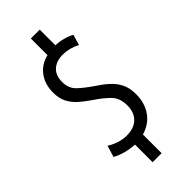

<svg xmlns="http://www.w3.org/2000/svg" viewBox="-280 -823 979 979"><g transform="rotate(-45 210.0 -333.5)"><path d="M175 109V-18Q141 -20 109.5 -28.5Q78 -37 53 -51L72 -113Q95 -98 122.5 -89Q150 -80 178 -80Q231 -80 260 -108.5Q289 -137 289 -187Q289 -240 259 -270.5Q229 -301 182 -332Q150 -354 124 -376.5Q98 -399 82.5 -429Q67 -459 67 -501Q67 -560 97.5 -601.5Q128 -643 182 -656V-776H246V-663Q274 -662 300.5 -655Q327 -648 349 -636L332 -579Q287 -603 238 -603Q193 -603 165.5 -578.5Q138 -554 138 -506Q138 -460 167 -432.5Q196 -405 243 -373Q277 -351 303.5 -327Q330 -303 345.5 -272Q361 -241 361 -196Q361 -132 329 -87Q297 -42 240 -26V109Z"/></g></svg>

Font: Ubuntu Sans Condensed
Style: Regular
Weight: 400
Width: 3
Designer: Dalton Maag Ltd
Foundry: Dalton Maag Ltd
Version: Version 1.006; ttfautohint (v1.8.4.7-5d5b)